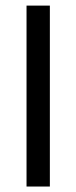

<svg xmlns="http://www.w3.org/2000/svg" viewBox="-20 -682 279 702"><path d="M77 0V-661.5H162.3V0Z"/></svg>

Font: Anek Gurmukhi Medium SemiExpanded
Style: Regular
Weight: 500
Width: 6
Version: Version 1.003